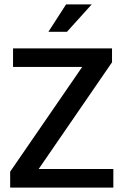

<svg xmlns="http://www.w3.org/2000/svg" viewBox="-20 -849 559 869"><path d="M487 -630V-567L155 -84H493V0H26V-72L352 -546H39V-630ZM283 -705H199L279 -829H395Z"/></svg>

Font: Ek Mukta Medium
Style: Regular
Weight: 500
Designer: Girish Dalvi and Yashodeep Gholap
Foundry: Ek Type
Version: Version 2.538;PS 1.002;hotconv 16.6.51;makeotf.lib2.5.65220;